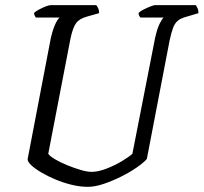

<svg xmlns="http://www.w3.org/2000/svg" viewBox="-20 -724 789 744"><path d="M320 0Q290 0 257.5 -8Q225 -16 195 -28.5Q165 -41 140.5 -55.5Q116 -70 101.5 -83.5Q87 -97 87 -107L177 -577Q185 -611 194.5 -631Q204 -651 211 -656H119Q118 -658 115 -662.5Q112 -667 112 -674Q118 -680 131 -687Q144 -694 157 -699Q170 -704 176 -704H353Q356 -701 360 -693Q364 -685 364 -673L318 -660Q288 -652 275 -634.5Q262 -617 253 -574L167 -128Q173 -119 193 -107Q213 -95 240 -84Q267 -73 292.5 -65.5Q318 -58 335 -58Q360 -58 392.5 -70.5Q425 -83 453 -100Q481 -117 493 -128L581 -577Q589 -613 598.5 -632Q608 -651 614 -656H524Q522 -658 519.5 -662.5Q517 -667 517 -674Q524 -681 537 -687.5Q550 -694 563 -699Q576 -704 580 -704H739Q741 -700 745 -693Q749 -686 749 -673L702 -659Q682 -654 670 -644.5Q658 -635 651 -617Q644 -599 637 -566L549 -108Q537 -94 510.5 -75.5Q484 -57 450 -40Q416 -23 382 -11.5Q348 0 320 0Z"/></svg>

Font: Texturina Medium 12pt Light
Style: Italic
Weight: 300
Italic angle: -11°
Version: Version 1.002